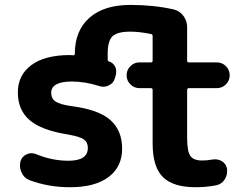

<svg xmlns="http://www.w3.org/2000/svg" viewBox="-20 -784 1040 793"><path d="M191.4 -400.4Q191.4 -377 209.5 -364.7Q227.5 -352.5 275.4 -345.7Q387.7 -331.1 436 -288.1Q484.4 -245.1 484.4 -169.9Q484.4 -94.7 428.2 -52.7Q372.1 -10.7 269.5 -10.7Q179.7 -10.7 101.6 -40Q79.1 -48.8 69.3 -71.3Q62.5 -85 62.5 -99.6Q62.5 -108.4 64.5 -117.2Q70.3 -137.7 89.8 -146.5Q99.6 -151.4 109.4 -151.4Q119.1 -151.4 128.9 -147.5Q194.3 -120.1 262.7 -120.1Q342.8 -120.1 342.8 -172.9Q342.8 -196.3 326.7 -208Q310.5 -219.7 260.7 -228.5Q150.4 -246.1 102.1 -288.1Q53.7 -330.1 53.7 -402.3Q53.7 -473.6 109.4 -515.1Q165 -556.6 269.5 -556.6Q273.4 -556.6 281.2 -555.7Q289.1 -554.7 289.1 -562.5Q289.1 -657.2 349.1 -710.4Q409.2 -763.7 518.6 -763.7Q614.3 -763.7 697.3 -745.1Q721.7 -739.3 737.3 -718.8Q752.9 -698.2 752.9 -671.9V-533.2Q752.9 -526.4 759.8 -526.4H875Q897.5 -526.4 913.1 -510.7Q928.7 -495.1 928.7 -473.1Q928.7 -451.2 913.1 -435.5Q897.5 -419.9 875 -419.9H759.8Q752.9 -419.9 752.9 -412.1V-214.8Q752.9 -159.2 766.1 -140.1Q779.3 -121.1 815.4 -121.1Q835.9 -121.1 856.4 -125Q862.3 -126 868.2 -126Q882.8 -126 896.5 -118.2Q914.1 -107.4 918 -85.9Q918 -81.1 918 -76.2Q918 -58.6 908.2 -43Q895.5 -23.4 873 -18.6Q831.1 -10.7 788.1 -10.7Q695.3 -10.7 652.8 -52.7Q610.4 -94.7 610.4 -191.4V-412.1Q610.4 -419.9 603.5 -419.9H556.6Q534.2 -419.9 518.6 -435.5Q502.9 -451.2 502.9 -473.1Q502.9 -495.1 518.6 -510.7Q534.2 -526.4 556.6 -526.4H603.5Q610.4 -526.4 610.4 -533.2V-634.8Q610.4 -642.6 603.5 -643.6Q554.7 -653.3 518.6 -653.3Q463.9 -653.3 444.3 -633.8Q424.8 -614.3 424.8 -563.5V-537.1Q424.8 -532.2 429.7 -530.3Q446.3 -525.4 455.1 -509.8Q460 -500 460 -488.3Q460 -482.4 459 -476.6L455.1 -462.9Q450.2 -441.4 429.7 -431.6Q418.9 -425.8 406.2 -425.8Q398.4 -425.8 389.6 -428.7Q331.1 -447.3 277.3 -447.3Q191.4 -447.3 191.4 -400.4Z"/></svg>

Font: Gen Jyuu Gothic P Bold
Style: Bold
Weight: 700
Designer: [Source Han Sans]
Ryoko NISHIZUKA  (kana & ideographs); Paul D. Hunt (Latin, Greek & Cyrillic); Wenlong ZHANG  (bopomofo
Version: Version 1.002.20150607